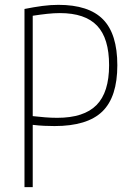

<svg xmlns="http://www.w3.org/2000/svg" viewBox="-20 -772 538 792"><path d="M81 -735Q121 -743 155 -747.5Q189 -752 221 -752Q346 -752 405 -692Q464 -632 464 -503Q464 -372 402 -312Q340 -252 205 -252Q185 -252 162.5 -253Q140 -254 115 -257V0H81ZM216 -286Q326 -286 378 -338.5Q430 -391 430 -503Q430 -614 380.5 -666Q331 -718 227 -718Q203 -718 175 -715Q147 -712 115 -707V-293Q141 -290 166.5 -288Q192 -286 216 -286Z"/></svg>

Font: Encode Sans Compressed
Style: Thin
Weight: 100
Designer: Pablo Impallari, Andres Torresi
Foundry: Pablo Impallari, Andres Torresi
Version: Version 1.000; ttfautohint (v1.00) -l 8 -r 50 -G 200 -x 14 -